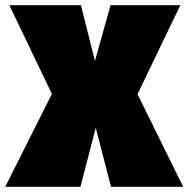

<svg xmlns="http://www.w3.org/2000/svg" viewBox="-25 -720 726 740"><path d="M-5 0 175 -358 11 -700H287L341 -485L401 -700H670L505 -357L681 0H403L344 -227L285 0Z"/></svg>

Font: Georama Black
Style: Regular
Weight: 900
Designer: Jean-Baptiste Levee
Foundry: Production Type
Version: Version 1.001